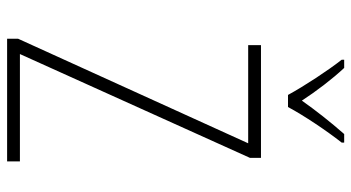

<svg xmlns="http://www.w3.org/2000/svg" viewBox="-244 -744 988 540"><g transform="rotate(90 250.0 -474.0)"><path d="M247 -790H281C305 -835 348 -899 381 -941V-948H357C322 -908 292 -870 263 -829C237 -869 202 -915 171 -948H148V-941C178 -903 222 -836 247 -790ZM89 0H434V-36H132L424 -683V-714H107V-678H383L89 -31Z"/></g></svg>

Font: Noto Sans Mono ExtraCondensed ExtraLight
Style: Regular
Weight: 200
Width: 2
Designer: Monotype Design Team
Foundry: Monotype Imaging Inc.
Version: Version 2.014